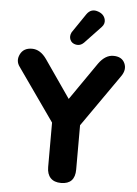

<svg xmlns="http://www.w3.org/2000/svg" viewBox="-62 -1001 756 1058"><g transform="rotate(5 315.5 -472.5)"><path d="M465 -867 375 -772Q356 -753 332 -757.5Q308 -762 299.5 -781.5Q291 -801 302 -823L374 -929Q399 -965 440 -949Q472 -937 478 -907Q482 -885 465 -867ZM316 9Q278 9 258 -12Q238 -33 238 -72V-318L34 -608Q10 -640 28 -677Q46 -714 93 -714Q139 -714 174 -664L318 -456L462 -664Q498 -714 543 -714Q590 -714 606 -679Q622 -644 595 -606L393 -317V-72Q393 9 316 9Z"/></g></svg>

Font: Nunito ExtraBold
Style: Regular
Weight: 800
Designer: Vernon Adams
Foundry: Vernon Adams
Version: Version 3.602